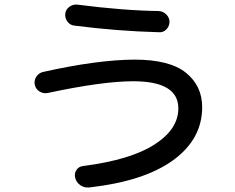

<svg xmlns="http://www.w3.org/2000/svg" viewBox="-20 -789 1040 849"><path d="M191.4 -377.9Q172.9 -374 155.8 -383.8Q138.7 -393.6 133.8 -414.1Q129.9 -432.6 140.1 -449.2Q150.4 -465.8 169.9 -470.7Q409.2 -524.4 574.2 -525.4Q730.5 -525.4 802.2 -467.3Q874 -409.2 874 -315.4Q874 -173.8 745.6 -80.6Q617.2 12.7 374 40Q352.5 42 335 29.8Q317.4 17.6 312.5 -2.9Q307.6 -21.5 317.9 -37.1Q328.1 -52.7 346.7 -54.7Q557.6 -82 663.1 -149.9Q768.6 -217.8 768.6 -309.6Q768.6 -429.7 569.3 -429.7Q433.6 -429.7 191.4 -377.9ZM321.3 -768.6Q527.3 -742.2 681.6 -740.2Q701.2 -739.3 715.3 -725.1Q729.5 -710.9 729.5 -692.4Q729.5 -672.9 715.3 -658.7Q701.2 -644.5 681.6 -646.5Q498 -651.4 308.6 -675.8Q290 -677.7 278.3 -693.4Q266.6 -709 268.6 -728.5Q270.5 -747.1 286.6 -758.8Q302.7 -770.5 321.3 -768.6Z"/></svg>

Font: Rounded Mgen+ 1m medium
Style: Regular
Weight: 500
Designer: [Source Han Sans]
Ryoko NISHIZUKA  (kana & ideographs); Paul D. Hunt (Latin, Greek & Cyrillic); Wenlong ZHANG  (bopomofo
Version: Version 1.059.20150602